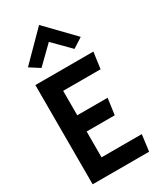

<svg xmlns="http://www.w3.org/2000/svg" viewBox="-247 -1095 990 1178"><g transform="rotate(-30 248.0 -505.5)"><path d="M56 -820 126 -775 245 -891 360 -775 430 -820 245 -1011ZM171 -414V-587H436L452 -703H41V0H441L456 -116H171V-299H370L386 -414Z"/></g></svg>

Font: Bluebird
Style: Nrw
Weight: 400
Designer: Jasper
Foundry: Cannot Into Space Fonts
Version: Version 0.98